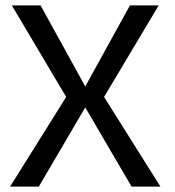

<svg xmlns="http://www.w3.org/2000/svg" viewBox="-20 -695 650 715"><path d="M17.5 0H124.5L297.5 -295L470 0H577.5L367.5 -334L571 -675H464L297.5 -373L131 -675H24L226.5 -334Z"/></svg>

Font: Anybody
Style: Regular
Weight: 400
Designer: Tyler Finck
Foundry: Etcetera Type Company
Version: Version 1.110